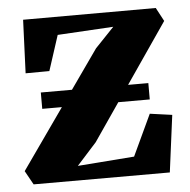

<svg xmlns="http://www.w3.org/2000/svg" viewBox="-44 -577 613 620"><g transform="rotate(-5 262.5 -266.5)"><path d="M341 -484.5 160 -474 123 -360 46 -359.5 53 -532.5 483 -533 506.5 -489 252 -118 188 -47 371.5 -61 434 -194.5 506 -184.5 482 0H40.5L15.5 -45L279.5 -420ZM89.5 -293.5H438V-240.5H89.5Z"/></g></svg>

Font: Merriweather 72pt ExtraBold
Style: Regular
Weight: 800
Version: Version 2.100